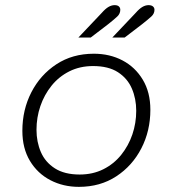

<svg xmlns="http://www.w3.org/2000/svg" viewBox="-20 -715 672 747"><path d="M287 12Q226 12 176 -14Q126 -40 96.5 -89Q67 -138 67 -206Q67 -288 102 -356Q137 -424 199.5 -465Q262 -506 345 -506Q407 -506 456.5 -480Q506 -454 535.5 -405Q565 -356 565 -288Q565 -206 530 -138Q495 -70 432.5 -29Q370 12 287 12ZM290 -36Q341 -36 382 -56.5Q423 -77 451.5 -112.5Q480 -148 495 -192Q510 -236 510 -284Q510 -331 493 -370.5Q476 -410 439 -434Q402 -458 342 -458Q291 -458 250 -437.5Q209 -417 180.5 -381.5Q152 -346 137 -302Q122 -258 122 -210Q122 -163 139 -123.5Q156 -84 193.5 -60Q231 -36 290 -36ZM285 -569 376 -665Q390 -681 402 -688Q414 -695 426 -695Q437 -695 442.5 -690Q448 -685 448 -677Q448 -662 436.5 -651Q425 -640 401 -621L333 -569ZM417 -569 508 -665Q522 -681 534 -688Q546 -695 558 -695Q569 -695 575 -690Q581 -685 581 -677Q581 -662 569 -651Q557 -640 533 -621L465 -569Z"/></svg>

Font: Atkinson Hyperlegible Mono ExtraLight
Style: Italic
Weight: 200
Italic angle: -12°
Monospace: yes
Designer: Elliott Scott, Megan Eiswerth, Linus Boman, Theodore Petrosky, Letters from Sweden
Foundry: Applied Design Works, Letters from Sweden
Version: Version 2.001